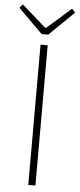

<svg xmlns="http://www.w3.org/2000/svg" viewBox="-76 -957 411 990"><g transform="rotate(5 129.0 -462.5)"><path d="M110 0V-726H147V0ZM111 -781 -15 -906 1 -925 126 -815H131L256 -925L273 -906L145 -781Z"/></g></svg>

Font: Noto Sans KR Thin
Style: Regular
Weight: 100
Designer: Ryoko NISHIZUKA 西塚涼子 (kana, bopomofo & ideographs); Paul D. Hunt (Latin, Greek & Cyrillic); Sandoll Communications 산돌커뮤니
Foundry: Adobe
Version: Version 2.004-H2;hotconv 1.0.118;makeotfexe 2.5.65603